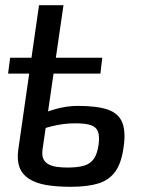

<svg xmlns="http://www.w3.org/2000/svg" viewBox="-20 -710 553 738"><path d="M252 8Q197 8 157 1Q117 -6 91 -23Q65 -40 55 -67Q45 -94 50 -133L130 -690H224L143 -132Q141 -110 147.5 -97.5Q154 -85 167.5 -78Q181 -71 199.5 -68.5Q218 -66 239 -66Q280 -66 304 -73.5Q328 -81 341 -100Q354 -119 359 -154Q363 -185 357 -203Q351 -221 330.5 -228.5Q310 -236 269 -236Q225 -236 178 -224.5Q131 -213 83 -188L93 -249Q140 -275 187 -289Q234 -303 278 -303Q354 -303 395 -288.5Q436 -274 450 -239Q464 -204 455 -144Q447 -84 423.5 -51Q400 -18 358.5 -5Q317 8 252 8ZM11 -427 19 -488H373L366 -427Z"/></svg>

Font: Exo 2 Medium
Style: Italic
Weight: 500
Italic angle: -8°
Designer: Natanael Gama
Foundry: Natanael Gama
Version: Version 2.010